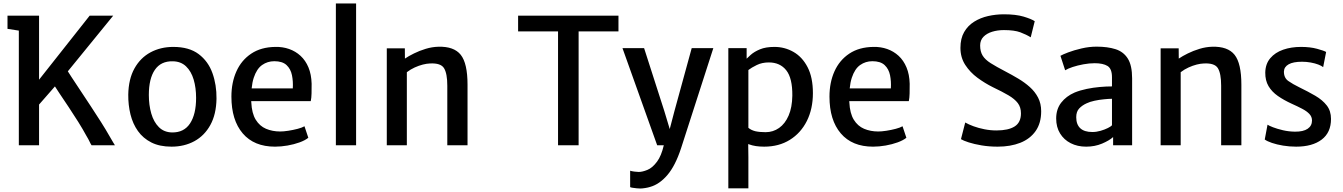

<svg xmlns="http://www.w3.org/2000/svg" viewBox="-20 -833 7700 1101"><path d="M475 -55Q455 -92 428.8 -133.8Q402.5 -175.5 374.5 -217.8Q346.5 -260 320.5 -298.5Q307 -319 295 -337.5L204 -233.5V0H88V-657.5L23 -667.5V-743H204V-376L494 -743H629L369 -424Q377 -411 389.5 -392Q411.5 -358.5 440.5 -314.8Q469.5 -271 500.5 -224Q531.5 -177 559.5 -132.8Q587.5 -88.5 607 -54Q612.5 -45 617.5 -36L628 -18Q633.5 -9 639 0H505Q498.5 -10 493.5 -21.2Q488.5 -32.5 475 -55Z M963.5 8Q895.5 8 848 -16Q800.5 -40 771 -81.5Q741.5 -123 728.2 -176.8Q715 -230.5 715.5 -290Q717 -379.5 751 -440.5Q785 -501.5 843 -532.8Q901 -564 973.5 -564Q1064.5 -564 1119.2 -522.8Q1174 -481.5 1198.2 -413.8Q1222.5 -346 1221.5 -267Q1220 -177.5 1186.2 -116.2Q1152.5 -55 1094.8 -23.5Q1037 8 963.5 8ZM966.5 -73.5Q1035 -72.5 1069.8 -125.2Q1104.5 -178 1104.5 -271.5Q1104.5 -329.5 1090.5 -376.8Q1076.5 -424 1046.8 -452.5Q1017 -481 970.5 -481.5Q902.5 -483 868 -432.5Q833.5 -382 833.5 -288.5Q833.5 -230.5 847.5 -182Q861.5 -133.5 891 -104Q920.5 -74.5 966.5 -73.5Z M1557 8Q1437 8 1372 -68Q1307 -144 1307 -279Q1307 -360 1335.8 -424Q1364.5 -488 1420.8 -525.5Q1477 -563 1559 -564Q1601 -565 1638 -552Q1675 -539 1703.5 -512.8Q1732 -486.5 1748.8 -446.5Q1765.5 -406.5 1767 -353Q1767 -321.5 1766.5 -296.8Q1766 -272 1762 -253H1420.5Q1421 -249.5 1421 -246Q1424 -183 1446.5 -146.5Q1469 -110 1505.5 -94.5Q1542 -79 1587 -79Q1606 -79 1633.5 -83.2Q1661 -87.5 1686.8 -94.2Q1712.5 -101 1726 -109L1748 -43Q1729.5 -28 1697.8 -16.5Q1666 -5 1629 1.5Q1592 8 1557 8ZM1659 -326Q1661.5 -366 1654.2 -401.8Q1647 -437.5 1623.2 -459.8Q1599.5 -482 1553 -482Q1514 -482 1483 -460.2Q1452 -438.5 1435 -387Q1426.5 -361 1423 -326Z M1906 0V-813H2022V0Z M2198 0V-556H2301.5L2302 -497Q2322.5 -511 2353.8 -526.5Q2385 -542 2421.2 -553Q2457.5 -564 2493.5 -565Q2583 -567.5 2622 -518.8Q2661 -470 2661 -347.5V0H2545V-341.5Q2545 -411.5 2526.2 -442Q2507.5 -472.5 2445 -469Q2427.5 -468.5 2404.8 -462.8Q2382 -457 2358.2 -446.2Q2334.5 -435.5 2313 -419V0Z M3180 0V-653H2951V-743H3526.5V-653H3298V0Z M3593.5 240V146Q3602 149 3618.2 151Q3634.5 153 3642.5 153Q3663.5 153 3692.5 141.2Q3721.5 129.5 3748 93.5Q3772 61.5 3786.5 0H3748.5L3549.5 -557H3673.5L3789.5 -196L3820.5 -93L3847.5 -196L3946.5 -557H4070.5L3885.5 17Q3852.5 117.5 3807 170.8Q3761.5 224 3707.5 239Q3697 242.5 3680 245.2Q3663 248 3651.5 248Q3644 248 3631.5 246.8Q3619 245.5 3607.8 243.8Q3596.5 242 3593.5 240Z M4362 8Q4310.5 8 4276 -5Q4273 -6 4270.5 -7L4271.5 68V247H4156.5V-557H4261.5V-496.5Q4271 -506 4285 -518.5Q4305 -536.5 4338 -550.2Q4371 -564 4421 -564Q4480 -564 4530.2 -535.2Q4580.5 -506.5 4611 -447.8Q4641.5 -389 4641.5 -299Q4641.5 -208.5 4606.8 -139.2Q4572 -70 4509.2 -31Q4446.5 8 4362 8ZM4311.5 -80.5Q4336 -75 4370 -75Q4413 -75 4447.5 -99.2Q4482 -123.5 4502.2 -170.2Q4522.5 -217 4523.5 -284.5Q4524.5 -384.5 4488.8 -429.8Q4453 -475 4389 -475Q4350 -475 4319.8 -460.2Q4289.5 -445.5 4271.5 -431.5V-100Q4287.5 -86.5 4311.5 -80.5Z M4986.5 8Q4866.5 8 4801.5 -68Q4736.5 -144 4736.5 -279Q4736.5 -360 4765.2 -424Q4794 -488 4850.2 -525.5Q4906.5 -563 4988.5 -564Q5030.5 -565 5067.5 -552Q5104.5 -539 5133 -512.8Q5161.5 -486.5 5178.2 -446.5Q5195 -406.5 5196.5 -353Q5196.5 -321.5 5196 -296.8Q5195.5 -272 5191.5 -253H4850Q4850.5 -249.5 4850.5 -246Q4853.5 -183 4876 -146.5Q4898.5 -110 4935 -94.5Q4971.5 -79 5016.5 -79Q5035.5 -79 5063 -83.2Q5090.5 -87.5 5116.2 -94.2Q5142 -101 5155.5 -109L5177.5 -43Q5159 -28 5127.2 -16.5Q5095.5 -5 5058.5 1.5Q5021.5 8 4986.5 8ZM5088.5 -326Q5091 -366 5083.8 -401.8Q5076.5 -437.5 5052.8 -459.8Q5029 -482 4982.5 -482Q4943.5 -482 4912.5 -460.2Q4881.5 -438.5 4864.5 -387Q4856 -361 4852.5 -326Z M5701 8Q5652.5 8 5609.2 0.8Q5566 -6.5 5535 -16.5Q5504 -26.5 5490.5 -35L5515 -130.5Q5534 -119.5 5562.5 -109Q5591 -98.5 5625 -91.8Q5659 -85 5694 -85Q5762.5 -85 5798.5 -108Q5834.5 -131 5834.5 -183Q5834.5 -218 5816.5 -241.8Q5798.5 -265.5 5762.8 -286.5Q5727 -307.5 5673.5 -333Q5628 -355.5 5585.2 -387Q5542.5 -418.5 5515 -461Q5487.5 -503.5 5487.5 -558.5Q5487.5 -612.5 5508.8 -649.2Q5530 -686 5566 -708.5Q5602 -731 5646.2 -741Q5690.5 -751 5737 -751Q5805 -751 5849.5 -737.8Q5894 -724.5 5913.5 -711.5L5890.5 -619Q5865 -635 5830.8 -647.8Q5796.5 -660.5 5737 -660.5Q5700.5 -660.5 5669.5 -651Q5638.5 -641.5 5619.5 -622Q5600.5 -602.5 5600.5 -572Q5600.5 -537.5 5614.8 -514.2Q5629 -491 5661 -470.8Q5693 -450.5 5745 -423.5Q5782.5 -404 5819 -382.2Q5855.5 -360.5 5885.2 -334Q5915 -307.5 5932.8 -273.2Q5950.5 -239 5950.5 -195Q5950.5 -127 5918.8 -81.8Q5887 -36.5 5830.8 -14.2Q5774.5 8 5701 8Z M6472 0H6363V-47Q6341 -27 6299.5 -9.5Q6258 8 6208.5 8Q6158.5 8 6119.8 -11.8Q6081 -31.5 6058.8 -67.8Q6036.5 -104 6036.5 -153.5Q6036.5 -207 6065.2 -244.2Q6094 -281.5 6142.5 -302.5Q6174.5 -315.5 6212 -323.2Q6249.5 -331 6287 -334.2Q6324.5 -337.5 6356.5 -337.5V-390Q6356.5 -439 6330.8 -454.8Q6305 -470.5 6257.5 -470.5Q6226 -470.5 6192.5 -464.2Q6159 -458 6131 -448.8Q6103 -439.5 6088 -430L6061 -513Q6072.5 -520 6105.2 -532.5Q6138 -545 6181.8 -555.2Q6225.5 -565.5 6268.5 -565.5Q6331 -565.5 6376.8 -551Q6422.5 -536.5 6447.2 -497.2Q6472 -458 6472 -383.5ZM6309.5 -263.5Q6282.5 -261 6256 -255.2Q6229.5 -249.5 6211 -240.5Q6185.5 -229 6168.5 -211Q6151.5 -193 6151.5 -161Q6151.5 -119 6174.8 -97.5Q6198 -76 6244 -76Q6267.5 -76 6291.5 -83Q6315.5 -90 6333.2 -99Q6351 -108 6356.5 -114.5V-266.5Q6337 -266.5 6309.5 -263.5Z M6635.5 0V-556H6739L6739.5 -497Q6760 -511 6791.2 -526.5Q6822.5 -542 6858.8 -553Q6895 -564 6931 -565Q7020.5 -567.5 7059.5 -518.8Q7098.5 -470 7098.5 -347.5V0H6982.5V-341.5Q6982.5 -411.5 6963.8 -442Q6945 -472.5 6882.5 -469Q6865 -468.5 6842.2 -462.8Q6819.5 -457 6795.8 -446.2Q6772 -435.5 6750.5 -419V0Z M7232.5 -33 7248.5 -118Q7256 -112.5 7279.8 -103.2Q7303.5 -94 7336.8 -86.2Q7370 -78.5 7405.5 -78Q7453.5 -77.5 7478.5 -94.5Q7503.5 -111.5 7503.5 -142Q7503.5 -163.5 7488.5 -179.5Q7473.5 -195.5 7447.2 -209.2Q7421 -223 7387.5 -238Q7342.5 -258.5 7308 -282.5Q7273.5 -306.5 7254.2 -339Q7235 -371.5 7235.5 -417Q7236.5 -466.5 7264.2 -499.2Q7292 -532 7338 -548Q7384 -564 7440.5 -564Q7493 -564 7532.5 -553.2Q7572 -542.5 7584.5 -535L7567.5 -448Q7558.5 -455.5 7539.8 -462.8Q7521 -470 7496.5 -474.5Q7472 -479 7446.5 -479Q7395.5 -479 7369.5 -464.2Q7343.5 -449.5 7342.5 -423Q7342 -386.5 7367.8 -368.5Q7393.5 -350.5 7429.5 -333Q7481 -308 7522.5 -283.8Q7564 -259.5 7588.2 -228.2Q7612.5 -197 7612.5 -151Q7612.5 -73 7559 -32.5Q7505.5 8 7412.5 8Q7374 8 7337.8 2Q7301.5 -4 7273.8 -13.5Q7246 -23 7232.5 -33Z"/></svg>

Font: Koeln Type Sans
Style: Regular
Weight: 400
Designer: Eben Sorkin
Foundry: Eben Sorkin
Version: Version 2.001